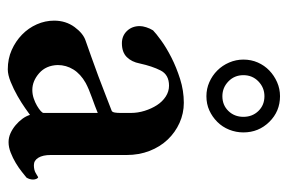

<svg xmlns="http://www.w3.org/2000/svg" viewBox="-143 -588 739 493"><g transform="rotate(90 226.5 -341.5)"><path d="M173 -597Q173 -574 189 -558.5Q205 -543 227 -543Q250 -543 265 -558.5Q280 -574 280 -597Q280 -620 265 -635.5Q250 -651 227 -651Q205 -651 189 -635.5Q173 -620 173 -597ZM133 -597Q133 -617 140.5 -634Q148 -651 161 -663.5Q174 -676 191 -683.5Q208 -691 227 -691Q266 -691 293 -663.5Q320 -636 320 -597Q320 -578 313 -560.5Q306 -543 293 -530Q280 -517 263.5 -509.5Q247 -502 227 -502Q208 -502 191 -509.5Q174 -517 161 -530Q148 -543 140.5 -560.5Q133 -578 133 -597ZM211 -55Q222 -55 232.5 -58.5Q243 -62 251.5 -67Q260 -72 265 -76.5Q270 -81 270 -84V-223Q253 -216 230.5 -208Q208 -200 193 -192Q170 -179 158.5 -160.5Q147 -142 147 -120Q148 -90 168 -72.5Q188 -55 211 -55ZM158 8Q131 8 108.5 -2Q86 -12 69 -28.5Q52 -45 42.5 -66.5Q33 -88 33 -111Q33 -141 49.5 -163.5Q66 -186 85 -192Q102 -198 126 -206.5Q150 -215 175.5 -224.5Q201 -234 225 -243.5Q249 -253 265 -259Q268 -261 269 -267Q270 -273 270 -281V-308Q270 -326 264.5 -343.5Q259 -361 250 -375Q241 -389 228 -397.5Q215 -406 200 -406Q172 -406 161 -384.5Q150 -363 143 -331Q139 -310 126.5 -297.5Q114 -285 91 -285Q72 -285 59.5 -298Q47 -311 47 -331Q47 -338 50 -347.5Q53 -357 58 -365Q65 -372 83.5 -385.5Q102 -399 127.5 -412Q153 -425 183 -434.5Q213 -444 244 -444Q271 -444 295.5 -433Q320 -422 338.5 -402.5Q357 -383 367.5 -356Q378 -329 378 -297V-102Q378 -82 385 -70.5Q392 -59 404 -59Q416 -59 424 -63.5Q432 -68 435 -70Q438 -69 439.5 -65Q441 -61 441 -57Q441 -48 436 -40Q431 -36 421 -28Q411 -20 398.5 -12.5Q386 -5 372 0.5Q358 6 345 6Q333 6 322 1Q311 -4 301.5 -12Q292 -20 285 -29.5Q278 -39 275 -49Q271 -46 257.5 -36.5Q244 -27 226.5 -17Q209 -7 190.5 0.5Q172 8 158 8Z"/></g></svg>

Font: Vermiglione SemiBold
Style: Regular
Weight: 600
Version: Version 1.000